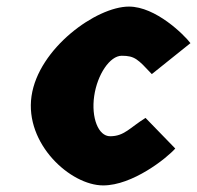

<svg xmlns="http://www.w3.org/2000/svg" viewBox="-20 -548 598 583"><path d="M558.3 -417C539.4 -442 453 -528 371.5 -528C272.4 -528 96.6 -401 75.7 -256C54.8 -111 194.1 15 293.3 15C382.3 15 485.4 -67 512.2 -97L421.9 -190C373.8 -160 357.3 -134.3 314.4 -134.3C278.3 -134.3 256.6 -191 266 -256.3C275.4 -321.5 313.5 -378.7 349.6 -378.7C389.4 -378.7 398.6 -368 441 -323Z"/></svg>

Font: Blink
Style: WideObl
Weight: 400
Designer: Mew Too
Foundry: Cannot Into Space Fonts
Version: Version 001.000